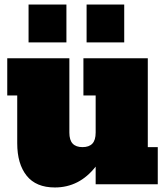

<svg xmlns="http://www.w3.org/2000/svg" viewBox="-20 -813 726 847"><path d="M676 -164V0H402V-78Q330 14 222 14Q139 14 97.5 -38Q56 -90 56 -181V-392H12V-556H286V-228Q286 -195 300.5 -179.5Q315 -164 344 -164Q373 -164 387.5 -179.5Q402 -195 402 -228V-392H348V-556H632V-164ZM106 -626V-793H273V-626ZM362 -626V-793H528V-626Z"/></svg>

Font: Alfa Slab One
Style: Regular
Weight: 400
Designer: JM Sole
Foundry: JM Sole
Version: Version 2.000